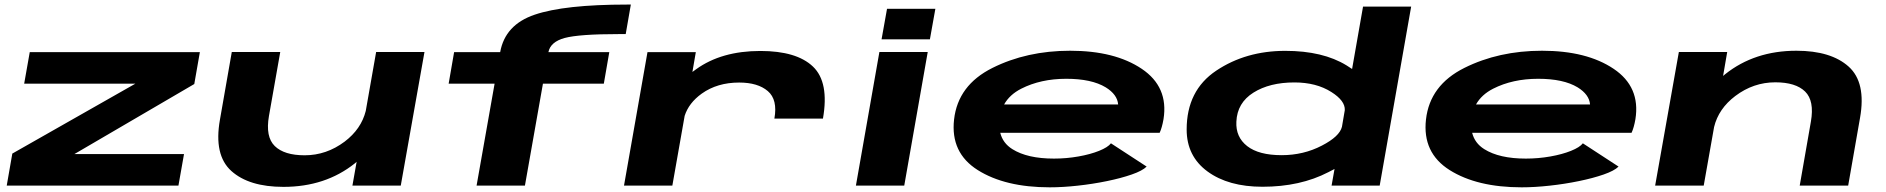

<svg xmlns="http://www.w3.org/2000/svg" viewBox="-20 -814 8271 842"><path d="M9.5 0 34 -140.5 573.5 -447H86L110.5 -585.5H856.5L832 -445.5L306.5 -138.5H787L762.5 0Z M1525.5 0 1544 -104.5Q1540 -101 1536 -97.5Q1407 5.5 1223 5.5Q1072 5.5 994.5 -64.2Q917 -134 944.5 -289L996.5 -586H1209L1159.5 -305.5Q1143.5 -214 1185 -173.5Q1226.5 -133 1316 -133Q1411.5 -133 1491.5 -193Q1564 -248 1584 -327.5L1629.5 -586H1841.5L1737.5 0Z M2070 0 2149 -447H1947.5L1971.5 -585.5H2173.5Q2195 -705.5 2324.5 -749.5Q2455 -794 2730 -794H2746.5L2724 -664.5H2693.5Q2520 -664.5 2456.5 -647.5Q2394 -630.5 2385 -585.5H2652L2628 -447H2361L2282 0Z M3376 -294Q3391 -377 3347.2 -414.5Q3303.5 -452 3221.5 -452Q3125.5 -452 3057.5 -403.5Q3000.5 -362.5 2982.5 -306L2928.5 0H2716.5L2819.5 -585.5H3031.5L3016.5 -498.5Q3024.5 -504.5 3033 -510.5Q3144 -590.5 3314.5 -590.5Q3473.5 -590.5 3545.2 -522Q3617 -453.5 3589 -294Z M3733.5 0 3836.5 -586H4048.5L3945.5 0ZM3870 -775.5H4082L4058 -641.5H3846Z M4583.5 7.5Q4388 7.5 4267.8 -68.2Q4147.5 -144 4164 -290Q4181 -440.5 4332 -516Q4483 -591.5 4673 -591.5Q4869 -591.5 4987 -512.2Q5105 -433 5082.5 -291.5Q5076 -254 5065.5 -231.5H4366.5Q4378 -186 4419.5 -160Q4485.5 -118.5 4602 -118.5Q4657 -118.5 4709.2 -127.8Q4761.5 -137 4800 -152.5Q4838.5 -168 4852 -185.5L5008.5 -83.5Q4990 -65 4943.2 -48.8Q4896.5 -32.5 4834.5 -19.8Q4772.5 -7 4706.5 0.2Q4640.5 7.5 4583.5 7.5ZM4383.5 -356H4883.5Q4880 -399.5 4829 -431Q4767 -468.5 4656 -468.5Q4544 -468.5 4458.5 -425Q4407.5 -399 4383.5 -356Z M5819.5 0 5832.5 -73Q5819.5 -66 5805.5 -59Q5682 5 5516.5 5Q5367 5 5275.5 -62Q5184 -129 5184 -246Q5184 -417.5 5313.8 -504.2Q5443.5 -591 5616.5 -591Q5781.5 -591 5885.5 -527Q5898 -519.5 5909.5 -511.5L5957.5 -785H6168.5L6030.5 0ZM5865 -258 5877.5 -331Q5879.5 -372 5818.5 -410.5Q5752.5 -452.5 5656.5 -452.5Q5548 -452.5 5476.8 -407.8Q5405.5 -363 5402 -280.5Q5398.5 -213 5449.5 -173.2Q5500.5 -133.5 5600.5 -133.5Q5696.5 -133.5 5777 -175.5Q5854.5 -215.5 5865 -258Z M6653 7.5Q6457.5 7.5 6337.2 -68.2Q6217 -144 6233.5 -290Q6250.5 -440.5 6401.5 -516Q6552.5 -591.5 6742.5 -591.5Q6938.5 -591.5 7056.5 -512.2Q7174.5 -433 7152 -291.5Q7145.5 -254 7135 -231.5H6436Q6447.5 -186 6489 -160Q6555 -118.5 6671.5 -118.5Q6726.5 -118.5 6778.8 -127.8Q6831 -137 6869.5 -152.5Q6908 -168 6921.5 -185.5L7078 -83.5Q7059.5 -65 7012.8 -48.8Q6966 -32.5 6904 -19.8Q6842 -7 6776 0.2Q6710 7.5 6653 7.5ZM6453 -356H6953Q6949.5 -399.5 6898.5 -431Q6836.5 -468.5 6725.5 -468.5Q6613.5 -468.5 6528 -425Q6477 -399 6453 -356Z M7238.5 0 7342.5 -586H7554.5L7536.5 -481Q7541 -484.5 7545.5 -488.5Q7674.5 -591.5 7858 -591.5Q8009.5 -591.5 8087 -522Q8164.5 -452.5 8137 -297L8085 0H7872.5L7921.5 -280.5Q7937.5 -372 7896.2 -412.5Q7855 -453 7765.5 -453Q7669.5 -453 7590 -393Q7516.5 -337.5 7497 -257L7451.5 0Z"/></svg>

Font: Anybody UltraExpanded Regular
Style: Bold Italic
Weight: 700
Width: 9
Italic angle: -10°
Designer: Tyler Finck
Foundry: Etcetera Type Company
Version: Version 1.010; ttfautohint (v1.8.3) -l 8 -r 50 -G 200 -x 14 